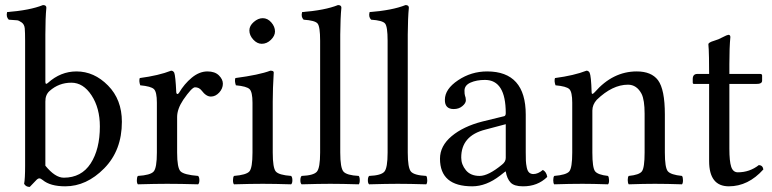

<svg xmlns="http://www.w3.org/2000/svg" viewBox="-20 -718 3017 750"><path d="M173.8 -362.8Q156.7 -347.7 157.2 -320.8V-70.8Q195.3 -23.9 229 -23.9Q297.9 -23.9 334 -79.3Q370.1 -134.8 370.1 -224.1Q370.1 -295.9 337.6 -345.5Q305.2 -395 258.8 -395Q210 -395 173.8 -362.8ZM167 -394Q216.8 -439 278.8 -439Q347.7 -439 401.9 -384Q456.1 -329.1 456.1 -242.2Q456.1 -130.4 387 -60.3Q317.9 9.8 234.9 9.8Q176.3 9.8 147 -14.6Q138.7 -21.5 133.1 -21.2Q127.4 -21 119.6 -12.2Q112.3 -3.9 96.2 12.2Q81.1 12.2 74.2 0Q78.1 -19 78.1 -70.8V-559.1Q78.1 -591.3 76.7 -607.2Q75.2 -623 64.2 -630.6Q53.2 -638.2 47.1 -638.7Q41 -639.2 14.2 -641.1Q2.9 -652.3 7.8 -670.9Q96.7 -677.7 147.9 -698.2Q161.1 -698.2 161.1 -688Q157.2 -647.9 157.2 -583V-398.9Q157.2 -385.3 167 -394Z M668.5 -357.9Q668.5 -353 671.6 -351.1Q674.8 -349.1 679.7 -356Q699.7 -390.1 729.2 -414.6Q758.8 -439 790.5 -439Q819.3 -439 835 -423.6Q850.6 -408.2 850.6 -391.1Q850.6 -372.1 836.2 -356.4Q821.8 -340.8 803.7 -340.8Q785.2 -340.8 767.6 -364.3Q757.8 -377 741.7 -377Q729.5 -377 695.8 -328.1Q671.9 -292 671.9 -261.2V-122.1Q671.9 -62 685.3 -48.6Q698.7 -35.2 753.9 -30.8Q758.8 -25.9 758.8 -13.9Q758.8 -2 753.9 2Q684.1 0 632.8 0Q588.9 0 518.6 2Q514.6 -2 514.6 -13.9Q514.6 -25.9 518.6 -30.8Q567.4 -33.7 580.1 -47.9Q592.8 -62 592.8 -122.1V-316.9Q592.8 -358.9 581.3 -369.9Q569.8 -380.9 527.8 -384.8Q522 -401.9 525.9 -413.1Q600.1 -422.9 648.4 -441.9Q656.2 -441.9 660.6 -434.1Q665.5 -421.9 668.5 -357.9Z M954.1 -599.1Q954.1 -617.2 971.2 -632.1Q988.3 -647 1006.3 -647Q1025.4 -647 1039.8 -630.4Q1054.2 -613.8 1054.2 -595.2Q1054.2 -578.1 1038.3 -562.5Q1022.5 -546.9 1002.4 -546.9Q984.4 -546.9 969.2 -563.5Q954.1 -580.1 954.1 -599.1ZM1045.4 -122.1Q1045.4 -62 1057.4 -48.1Q1069.3 -34.2 1117.2 -30.8Q1122.1 -25.9 1122.1 -13.9Q1122.1 -2 1117.2 2Q1051.3 0 1006.3 0Q960.4 0 894 2Q890.1 -2 890.1 -13.9Q890.1 -25.9 894 -30.8Q941.9 -34.7 954.1 -48.3Q966.3 -62 966.3 -122.1V-316.9Q966.3 -358.9 954.8 -369.9Q943.4 -380.9 901.4 -384.8Q895.5 -401.9 899.4 -413.1Q992.2 -425.3 1036.1 -441.9Q1049.3 -441.9 1049.3 -435.1Q1045.4 -371.1 1045.4 -321.3Z M1230.5 -122.1V-559.1Q1230.5 -614.3 1220.5 -626.2Q1210.4 -638.2 1166 -641.1Q1154.8 -652.3 1160.2 -670.9Q1249 -677.7 1300.3 -698.2Q1313.5 -698.2 1313.5 -688Q1309.6 -647.9 1309.1 -583V-122.1Q1309.1 -62 1321.8 -47.6Q1334.5 -33.2 1381.3 -30.8Q1385.3 -25.9 1385.3 -13.9Q1385.3 -2 1381.3 2Q1315.4 0 1270 0Q1228 0 1158.2 2Q1153.3 -2 1153.3 -13.9Q1153.3 -25.9 1158.2 -30.8Q1205.1 -32.7 1217.8 -47.4Q1230.5 -62 1230.5 -122.1Z M1494.1 -122.1V-559.1Q1494.1 -614.3 1484.1 -626.2Q1474.1 -638.2 1429.7 -641.1Q1418.5 -652.3 1423.8 -670.9Q1512.7 -677.7 1564 -698.2Q1577.1 -698.2 1577.1 -688Q1573.2 -647.9 1572.8 -583V-122.1Q1572.8 -62 1585.4 -47.6Q1598.1 -33.2 1645 -30.8Q1648.9 -25.9 1648.9 -13.9Q1648.9 -2 1645 2Q1579.1 0 1533.7 0Q1491.7 0 1421.9 2Q1417 -2 1417 -13.9Q1417 -25.9 1421.9 -30.8Q1468.8 -32.7 1481.4 -47.4Q1494.1 -62 1494.1 -122.1Z M1955.6 -232.9 1876.5 -211.9Q1781.2 -188 1781.7 -102.1Q1781.7 -75.2 1800 -53Q1818.4 -30.8 1853.5 -30.8Q1887.7 -30.8 1941.4 -75.2Q1955.6 -86.4 1955.6 -101.1ZM1955.6 -47.9H1953.6L1933.6 -32.2Q1879.4 9.8 1824.7 9.8Q1698.7 9.8 1698.7 -98.1Q1698.7 -147.9 1744.1 -186Q1789.6 -224.1 1863.8 -243.2L1949.7 -264.2Q1955.6 -266.1 1955.6 -275.9Q1955.6 -405.8 1874.5 -405.8Q1841.3 -405.8 1817.9 -395.3Q1794.4 -384.8 1794.4 -363.8Q1794.4 -349.6 1796.4 -344.2Q1799.3 -338.4 1799.8 -326.2Q1799.8 -314.9 1786.1 -303.5Q1772.5 -292 1752.4 -292Q1717.3 -292 1717.8 -328.1Q1717.8 -370.1 1769.3 -404.5Q1820.8 -439 1882.8 -439Q2033.7 -439 2033.7 -270V-123Q2033.7 -102.1 2034.2 -90.1Q2034.7 -78.1 2037.6 -64Q2040.5 -49.8 2047.1 -43.9Q2053.7 -38.1 2063.5 -38.1Q2081.5 -38.1 2100.6 -54.2Q2114.7 -46.4 2117.7 -26.9Q2079.6 10.3 2022.5 9.8Q1988.3 9.8 1974.4 -5.1Q1960.4 -20 1955.6 -47.9Z M2303.2 -357.9Q2374 -439 2467.3 -439Q2524.4 -439 2550.3 -404.8Q2577.1 -368.7 2577.1 -271V-122.1Q2577.1 -63 2588.6 -49.1Q2600.1 -35.2 2644 -30.8Q2647.9 -25.9 2647.9 -13.9Q2647.9 -2 2644 2Q2584 0 2538.1 0Q2496.1 0 2436 2Q2432.1 -2.9 2432.1 -14.9Q2432.1 -26.9 2436 -30.8Q2477.1 -34.7 2487.5 -48.8Q2498 -63 2498 -122.1V-273.9Q2498 -327.1 2486.3 -351.1Q2467.3 -387.2 2433.1 -387.2Q2372.1 -387.2 2311 -328.1Q2293.9 -309.1 2293.9 -286.1V-122.1Q2293.9 -63 2304.4 -49.1Q2314.9 -35.2 2355 -30.8Q2358.9 -25.9 2359.1 -13.9Q2359.4 -2 2355 2Q2294.9 0 2255.4 0Q2205.6 0 2145 2Q2141.1 -2 2141.1 -13.9Q2141.1 -25.9 2145 -30.8Q2191.9 -34.7 2203.6 -48.3Q2215.3 -62 2215.3 -122.1V-316.9Q2215.3 -358.9 2203.9 -369.9Q2192.4 -380.9 2149.9 -384.8Q2144 -401.9 2147.9 -413.1Q2222.2 -422.9 2271 -441.9Q2278.8 -441.9 2283.2 -434.1Q2289.1 -421.9 2291 -357.9Q2291 -344.7 2303.2 -357.9Z M2704.1 -429.2H2750Q2750 -467.3 2749.5 -492.2Q2749 -517.1 2748.5 -524.7Q2748 -532.2 2747.6 -537.1Q2747.1 -542 2747.1 -544.9Q2747.1 -552.2 2769 -558.6Q2786.6 -563.5 2803.2 -572.8Q2819.8 -581.5 2825.2 -582Q2833 -582 2833 -573.2Q2829.1 -533.2 2829.1 -467.8V-429.2H2949.2Q2957 -429.2 2957 -422.9V-402.8Q2957 -389.6 2933.1 -390.1H2829.1V-137.2Q2829.1 -88.4 2836.2 -66.7Q2843.3 -44.9 2862.3 -44.9Q2908.2 -44.9 2944.3 -73.2Q2959.5 -72.3 2961.9 -56.2Q2902.8 9.8 2827.1 9.8Q2750 9.8 2750 -88.9V-390.1H2690.9Q2686 -390.1 2686 -396V-409.2Q2686 -429.2 2704.1 -429.2Z"/></svg>

Font: Linux Libertine
Style: Regular
Weight: 400
Designer: Philipp H. Poll
Foundry: Philipp H. Poll
Version: Version 5.3.0 ; ttfautohint (v0.9)